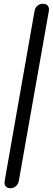

<svg xmlns="http://www.w3.org/2000/svg" viewBox="-20 -802 280 1019"><path d="M4 167Q4 160 5 157L163 -742Q166 -760 178 -771Q190 -782 208 -782Q223 -782 231.5 -774Q240 -766 240 -752Q240 -745 239 -742L80 157Q77 175 64.5 186Q52 197 35 197Q20 197 12 189Q4 181 4 167Z"/></svg>

Font: Kodchasan
Style: Italic
Weight: 400
Italic angle: -10°
Version: Version 1.000; ttfautohint (v1.6)